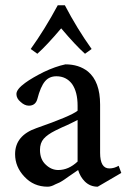

<svg xmlns="http://www.w3.org/2000/svg" viewBox="-20 -693 484 725"><path d="M326 -508 301 -490Q266 -521 211 -586Q156 -521 121 -490L96 -508Q149 -582 198 -673H225Q271 -585 326 -508ZM438 -40 349 12Q320 12 300 -8Q283 -25 275 -51Q272 -49 259 -40Q245 -30 240 -27Q234 -23 223 -15Q211 -7 205 -4Q198 -1 189 3Q180 8 173 10Q166 12 160 12Q107 12 72 -26Q37 -63 37 -111Q37 -181 117 -209Q249 -255 273 -275V-294Q273 -346 252 -376Q230 -405 193 -405Q166 -405 150 -386Q133 -366 121 -319Q114 -294 89 -294Q73 -294 58 -308Q42 -321 42 -338Q42 -356 75 -380Q101 -399 145 -421Q189 -442 227 -450Q278 -450 312 -423Q358 -385 358 -298V-116Q358 -57 393 -57Q411 -57 428 -67ZM273 -83V-240Q264 -235 249 -228Q233 -220 214 -212Q195 -203 189 -200Q159 -185 145 -169Q131 -153 131 -127Q131 -91 153 -71Q174 -51 200 -51Q239 -51 273 -83Z"/></svg>

Font: Ponomar
Style: Regular
Weight: 400
Version: Version 1.301; ttfautohint (v1.8.4.7-5d5b)